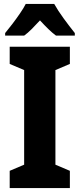

<svg xmlns="http://www.w3.org/2000/svg" viewBox="-20 -950 403 970"><path d="M333 0H29V-87L102 -118V-596L29 -627V-714H333V-627L260 -596V-118L333 -87ZM254 -930Q273 -896 301.5 -857Q330 -818 358 -783V-770H263Q244 -784 224 -803.5Q204 -823 182 -847Q159 -822 139.5 -802.5Q120 -783 102 -770H6V-783Q22 -802 42.5 -829Q63 -856 81.5 -883Q100 -910 110 -930Z"/></svg>

Font: Noto Sans Lao UI Cond ExtBd
Style: Regular
Weight: 800
Width: 3
Designer: Monotype Design Team
Foundry: Monotype Imaging Inc.
Version: Version 2.000; ttfautohint (v1.8.4.7-5d5b)